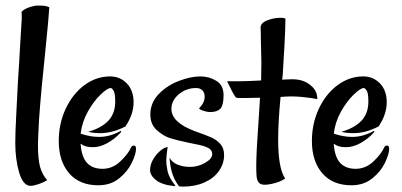

<svg xmlns="http://www.w3.org/2000/svg" viewBox="-20 -659 1452 694"><path d="M35.2 -143.6Q35.2 -177.7 38.6 -241.7Q42 -305.7 44.9 -366.2Q50.8 -452.1 51.8 -478.5L55.7 -543.9L58.6 -590.8V-601.6Q58.6 -613.3 57.6 -615.2Q62.5 -622.1 71.3 -626.5Q80.1 -630.9 88.9 -633.8Q103.5 -637.7 108.4 -638.7H127Q146.5 -638.7 158.2 -632.8Q156.2 -595.7 145.5 -491.2Q127.9 -325.2 121.1 -226.6Q117.2 -154.3 117.2 -136.7Q117.2 -85 124.5 -57.1Q131.8 -29.3 150.4 -7.8Q133.8 2.9 108.4 9.8Q98.6 12.7 90.8 12.7Q63.5 12.7 49.3 -35.2Q35.2 -83 35.2 -143.6Z M192.4 -149.4Q192.4 -212.9 217.8 -266.6Q243.2 -320.3 285.6 -351.6Q328.1 -382.8 377.9 -382.8Q414.1 -382.8 438.5 -357.4Q462.9 -332 462.9 -289.1Q462.9 -246.1 433.6 -202.1Q386.7 -177.7 341.8 -177.7Q317.4 -177.7 298.8 -182.6Q346.7 -196.3 371.6 -222.7Q396.5 -249 396.5 -292Q396.5 -321.3 390.6 -331.1Q384.8 -340.8 379.9 -340.8Q368.2 -340.8 343.3 -316.9Q318.4 -293 297.4 -255.4Q276.4 -217.8 271.5 -175.8Q306.6 -164.1 337.9 -164.1Q376 -164.1 414.1 -184.6Q417 -186.5 418 -185.1Q418.9 -183.6 417 -180.7Q394.5 -156.2 367.7 -141.6Q340.8 -127 316.4 -127Q300.8 -127 290.5 -129.9Q280.3 -132.8 271.5 -139.6V-136.7Q275.4 -89.8 295.4 -69.3Q315.4 -48.8 350.6 -48.8Q386.7 -48.8 415 -75.7Q443.4 -102.5 454.1 -127Q457 -132.8 464.8 -132.8Q471.7 -132.8 471.7 -121.1Q471.7 -102.5 456.5 -70.8Q441.4 -39.1 410.6 -14.2Q379.9 10.7 335 10.7Q267.6 10.7 230 -32.7Q192.4 -76.2 192.4 -149.4Z M627 14.6Q608.4 -10.7 600.6 -39.1Q594.7 -60.5 592.8 -88.9Q602.5 -71.3 623 -63.5Q643.6 -55.7 667 -55.7Q695.3 -55.7 721.2 -70.3Q747.1 -85 747.1 -102.5Q747.1 -116.2 733.9 -123.5Q720.7 -130.9 699.7 -135.3Q678.7 -139.6 659.2 -143.6Q618.2 -152.3 594.7 -159.7Q571.3 -167 547.4 -188Q523.4 -209 523.4 -245.1Q523.4 -287.1 553.2 -318.4Q583 -349.6 626 -366.2Q668.9 -382.8 704.1 -382.8Q736.3 -382.8 762.2 -366.7Q788.1 -350.6 788.1 -315.4Q788.1 -278.3 776.4 -266.1Q764.6 -253.9 739.3 -253.9Q734.4 -253.9 724.6 -255.9L711.9 -259.8Q707 -260.7 699.2 -266.6Q710 -278.3 714.8 -288.1Q719.7 -297.9 719.7 -310.5Q719.7 -323.2 711.9 -332Q704.1 -340.8 688.5 -340.8Q653.3 -340.8 626.5 -318.4Q599.6 -295.9 599.6 -265.6Q599.6 -216.8 682.6 -185.5Q726.6 -169.9 744.1 -162.1Q761.7 -154.3 775.9 -139.2Q790 -124 790 -98.6Q790 -67.4 771.5 -41Q752.9 -14.6 718.8 0.5Q684.6 15.6 640.6 15.6ZM522.5 -43.9Q522.5 -72.3 545.9 -100.6Q551.8 -107.4 558.6 -113.3Q571.3 -125 585.9 -127.9Q581.1 -95.7 581.1 -79.1Q581.1 -61.5 585.9 -39.1Q591.8 -15.6 612.3 9.8Q615.2 13.7 609.4 13.7Q564.5 8.8 543.5 -8.3Q522.5 -25.4 522.5 -43.9Z M907.2 -26.4Q906.2 -37.1 906.2 -60.5Q906.2 -107.4 916 -244.1L919.9 -305.7L862.3 -304.7Q835.9 -304.7 834 -305.7Q832 -306.6 827.1 -314.5Q824.2 -318.4 817.4 -332Q813.5 -338.9 800.8 -365.2H841.8L881.8 -366.2L923.8 -368.2L924.8 -434.6L923.8 -476.6L922.9 -517.6Q922.9 -545.9 921.9 -558.6Q921.9 -576.2 945.8 -585.4Q969.7 -594.7 994.1 -594.7Q1011.7 -594.7 1011.7 -589.8L1010.7 -547.9L1007.8 -486.3L1005.9 -456.1L1002 -389.6L1000 -371.1L1023.4 -372.1Q1052.7 -374 1073.2 -367.2Q1093.8 -360.4 1109.4 -344.7Q1127 -327.1 1127 -300.8Q1108.4 -304.7 1071.3 -308.6Q1049.8 -310.5 1033.2 -310.5Q1017.6 -310.5 994.1 -308.6Q985.4 -216.8 985.4 -154.3Q985.4 -50.8 1010.7 -13.7Q993.2 -1 960.9 5.9Q948.2 8.8 935.5 8.8Q908.2 8.8 907.2 -26.4Z M1107.4 -149.4Q1107.4 -212.9 1132.8 -266.6Q1158.2 -320.3 1200.7 -351.6Q1243.2 -382.8 1293 -382.8Q1329.1 -382.8 1353.5 -357.4Q1377.9 -332 1377.9 -289.1Q1377.9 -246.1 1348.6 -202.1Q1301.8 -177.7 1256.8 -177.7Q1232.4 -177.7 1213.9 -182.6Q1261.7 -196.3 1286.6 -222.7Q1311.5 -249 1311.5 -292Q1311.5 -321.3 1305.7 -331.1Q1299.8 -340.8 1294.9 -340.8Q1283.2 -340.8 1258.3 -316.9Q1233.4 -293 1212.4 -255.4Q1191.4 -217.8 1186.5 -175.8Q1221.7 -164.1 1252.9 -164.1Q1291 -164.1 1329.1 -184.6Q1332 -186.5 1333 -185.1Q1334 -183.6 1332 -180.7Q1309.6 -156.2 1282.7 -141.6Q1255.9 -127 1231.4 -127Q1215.8 -127 1205.6 -129.9Q1195.3 -132.8 1186.5 -139.6V-136.7Q1190.4 -89.8 1210.4 -69.3Q1230.5 -48.8 1265.6 -48.8Q1301.8 -48.8 1330.1 -75.7Q1358.4 -102.5 1369.1 -127Q1372.1 -132.8 1379.9 -132.8Q1386.7 -132.8 1386.7 -121.1Q1386.7 -102.5 1371.6 -70.8Q1356.4 -39.1 1325.7 -14.2Q1294.9 10.7 1250 10.7Q1182.6 10.7 1145 -32.7Q1107.4 -76.2 1107.4 -149.4Z"/></svg>

Font: BKP Parklife Display
Style: Regular
Weight: 400
Designer: Font Diner, Inc.; LA MECHKY PLUS GmbH
Foundry: Font Diner, Inc.; LA MECHKY PLUS GmbH
Version: Version 1.007